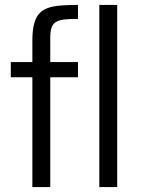

<svg xmlns="http://www.w3.org/2000/svg" viewBox="-20 -763 573 783"><path d="M112 0V-448H24V-510H112V-596Q112 -637 118.5 -663.5Q125 -690 138.5 -706Q152 -722 174 -730Q196 -738 227 -740.5Q258 -743 298 -743V-686Q264 -686 242 -683.5Q220 -681 207.5 -673Q195 -665 190 -649.5Q185 -634 185 -609V-510H298V-448H185V0ZM385 0V-743H458V0Z"/></svg>

Font: Saira SemiCondensed
Style: Regular
Weight: 400
Width: 4
Designer: Hector Gatti with collaboration of the Omnibus-Type team
Foundry: Omnibus-Type
Version: Version 1.101